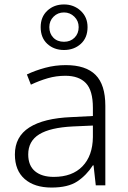

<svg xmlns="http://www.w3.org/2000/svg" viewBox="-20 -834 576 864"><path d="M276 -541Q366 -541 410 -497Q454 -453 454 -358V0H411L401 -90H398Q369 -45 327.5 -17.5Q286 10 212 10Q135 10 91 -28.5Q47 -67 47 -139Q47 -219 112 -260.5Q177 -302 301 -307L398 -312V-349Q398 -427 366.5 -460Q335 -493 274 -493Q233 -493 195 -482Q157 -471 119 -453L101 -499Q139 -517 183.5 -529Q228 -541 276 -541ZM308 -265Q206 -260 156.5 -229.5Q107 -199 107 -139Q107 -89 137.5 -63.5Q168 -38 222 -38Q305 -38 351 -85.5Q397 -133 398 -217V-269ZM268 -609Q223 -609 193 -636.5Q163 -664 163 -712Q163 -758 193 -786Q223 -814 268 -814Q312 -814 343 -785.5Q374 -757 374 -712Q374 -664 343.5 -636.5Q313 -609 268 -609ZM268 -646Q297 -646 315.5 -664.5Q334 -683 334 -712Q334 -740 314.5 -759Q295 -778 268 -778Q240 -778 221 -759Q202 -740 202 -712Q202 -683 220 -664.5Q238 -646 268 -646Z"/></svg>

Font: Noto Sans Cherokee Light
Style: Regular
Weight: 300
Designer: Monotype Design Team
Foundry: Monotype Imaging Inc.
Version: Version 2.001; ttfautohint (v1.8.4.7-5d5b)